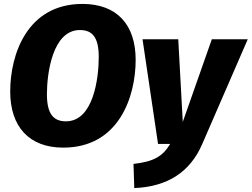

<svg xmlns="http://www.w3.org/2000/svg" viewBox="-20 -733 1282 978"><path d="M400 -713C118 -713 32 -455 32 -267C32 -88 128 19 302 19C586 19 671 -241 671 -428C671 -608 575 -713 400 -713ZM387 -580C451 -580 483 -542 483 -443C483 -335 456 -115 316 -115C252 -115 219 -153 219 -253C219 -358 247 -580 387 -580ZM1242 -533H1059L911 -112L888 -533H706L785 0H847C808 64 764 90 660 102L664 225C835 218 949 142 1010 1Z"/></svg>

Font: Fira Sans ExtraBold
Style: Italic
Weight: 800
Italic angle: -8°
Designer: bBox Type GmbH & Carrois Corporate GbR & Edenspiekermann AG
Foundry: bBox Type GmbH & Carrois Corporate GbR & Edenspiekermann AG
Version: Version 4.301;PS 004.301;hotconv 1.0.88;makeotf.lib2.5.64775